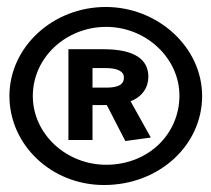

<svg xmlns="http://www.w3.org/2000/svg" viewBox="-20 -548 603 550"><path d="M278 -18C436 -18 559 -132 559 -273C559 -413 432 -528 283 -528C131 -528 7 -413 7 -273C7 -134 126 -18 278 -18ZM284 -76C170 -76 74 -164 74 -273C74 -384 170 -471 284 -471C399 -471 494 -381 494 -274C494 -165 406 -76 284 -76ZM339 -144 412 -154 354 -258C388 -271 405 -298 405 -328C405 -375 370 -407 276 -407H176V-147H245V-247H286ZM245 -297V-353H282C318 -353 335 -343 335 -326C335 -306 319 -297 285 -297Z"/></svg>

Font: Inconsolata SemiExpanded
Style: Bold
Weight: 700
Width: 6
Monospace: yes
Designer: Raph Levien, Cyreal, Brenton Simpson
Foundry: Raph Levien, Cyreal, Google
Version: Version 3.100